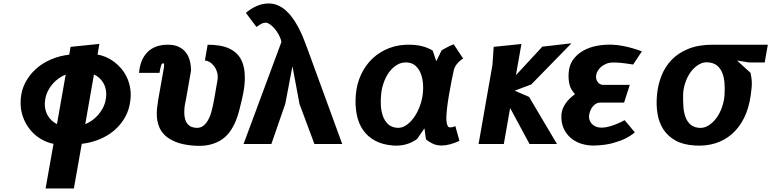

<svg xmlns="http://www.w3.org/2000/svg" viewBox="-20 -810 4339 1080"><path d="M539 -563 528.5 -502.5Q551.5 -499.5 575 -489.5Q598.5 -479.5 620.2 -463.5Q642 -447.5 660.8 -425.8Q679.5 -404 692.5 -377.2Q705.5 -350.5 711.5 -318.8Q717.5 -287 714 -251.5Q708.5 -194.5 683.5 -150.5Q658.5 -106.5 620.8 -75Q583 -43.5 536.2 -25Q489.5 -6.5 440 -1L395.5 250H236.5L281 -1Q245 -7.5 210.2 -28Q175.5 -48.5 149 -81Q122.5 -113.5 107.8 -156.5Q93 -199.5 96.5 -251.5Q100 -303 123 -346.5Q146 -390 182.8 -422.8Q219.5 -455.5 267.5 -476Q315.5 -496.5 369.5 -502.5L377 -546.5ZM575 -251.5Q579.5 -278 576 -300.5Q572.5 -323 562.8 -340.8Q553 -358.5 539 -371.2Q525 -384 508.5 -391L459.5 -111.5Q478 -119 496.8 -132Q515.5 -145 531.2 -162.8Q547 -180.5 558.8 -202.8Q570.5 -225 575 -251.5ZM234.5 -251.5Q230 -225 233.8 -202.8Q237.5 -180.5 247 -163Q256.5 -145.5 270.5 -132.5Q284.5 -119.5 300.5 -112L349.5 -390.5Q330.5 -383 312 -370.2Q293.5 -357.5 277.8 -340Q262 -322.5 250.5 -300.2Q239 -278 234.5 -251.5Z M1026 -250.5Q1023 -238 1020.2 -222Q1017.5 -206 1016.8 -189.2Q1016 -172.5 1018 -156Q1020 -139.5 1026.5 -126Q1033 -112.5 1045.2 -103.2Q1057.5 -94 1077.5 -91.5Q1104 -88 1122 -101.2Q1140 -114.5 1152.2 -137.8Q1164.5 -161 1171.8 -190.8Q1179 -220.5 1184.5 -250.5L1203.5 -360Q1207 -385.5 1200.5 -405.8Q1194 -426 1182.5 -440.2Q1171 -454.5 1157.2 -462Q1143.5 -469.5 1132.5 -469.5L1148 -558.5Q1184.5 -558.5 1217 -553Q1249.5 -547.5 1275.8 -534Q1302 -520.5 1321 -498Q1340 -475.5 1349.2 -441Q1358.5 -406.5 1357 -359.2Q1355.5 -312 1340.5 -249.5Q1334 -223 1326.5 -192.2Q1319 -161.5 1306.8 -131Q1294.5 -100.5 1275.5 -72.8Q1256.5 -45 1227.5 -25Q1198.5 -5 1157.5 4.5Q1116.5 14 1060 8.5Q1003.5 3 966.5 -12.5Q929.5 -28 907.2 -49.5Q885 -71 875 -97Q865 -123 862.8 -149.8Q860.5 -176.5 863.5 -202.5Q866.5 -228.5 870 -249.5L899 -412.5Q902.5 -431.5 903.2 -442.8Q904 -454 897.5 -454Q894.5 -454 891.8 -451.8Q889 -449.5 886.8 -443.5Q884.5 -437.5 882.2 -427Q880 -416.5 877 -400H762Q768.5 -475.5 809.8 -517Q851 -558.5 924.5 -558.5Q960.5 -558.5 985.2 -546.8Q1010 -535 1025.5 -514.8Q1041 -494.5 1047.8 -468Q1054.5 -441.5 1054.5 -412.5Z M1748.5 0 1664.5 -226 1625 -437.5 1585 -227 1506.5 0H1350L1563 -574Q1558.5 -596 1547.5 -615.8Q1536.5 -635.5 1523.5 -650.2Q1510.5 -665 1497.5 -673.8Q1484.5 -682.5 1476 -682.5Q1469 -682.5 1463.2 -681.2Q1457.5 -680 1451.5 -677Q1445.5 -674 1438.8 -669.5Q1432 -665 1422.5 -658.5L1363 -737.5Q1392 -762.5 1424.8 -776.5Q1457.5 -790.5 1491 -790.5Q1519 -790.5 1543 -780Q1567 -769.5 1587.5 -751.5Q1608 -733.5 1625.2 -709.5Q1642.5 -685.5 1657 -658.5Q1671.5 -631.5 1683.5 -602.5Q1695.5 -573.5 1705.5 -546L1905 0Z M2355.5 -264Q2361.5 -298 2359.8 -332Q2358 -366 2348 -393.5Q2338 -421 2318.5 -439Q2299 -457 2270 -458.5Q2238.5 -460.5 2213.2 -445.2Q2188 -430 2169.5 -405Q2151 -380 2139.5 -348.2Q2128 -316.5 2124.5 -285.5Q2120.5 -251 2122.2 -218Q2124 -185 2133.5 -158Q2143 -131 2161.5 -113Q2180 -95 2209 -91.5Q2236.5 -88 2260.8 -103Q2285 -118 2304.2 -143.5Q2323.5 -169 2336.8 -201Q2350 -233 2355.5 -264ZM2367.5 -88 2326 -28Q2267 14.5 2190 8.5Q2132.5 4 2090.8 -18.2Q2049 -40.5 2023 -77.5Q1997 -114.5 1986.8 -165Q1976.5 -215.5 1981.5 -276.5Q1986.5 -338 2010.8 -390.2Q2035 -442.5 2075 -480.5Q2115 -518.5 2169.5 -539.5Q2224 -560.5 2289.5 -558.5Q2326.5 -557.5 2356.8 -549.5Q2387 -541.5 2414 -525.5L2434 -465.5L2464.5 -527.5Q2479 -535.5 2494.5 -543.8Q2510 -552 2532 -561L2585 -481Q2541 -452 2532.5 -414.5Q2527.5 -393.5 2520.8 -359.5Q2514 -325.5 2505.5 -276Q2502.5 -259 2499.5 -238.8Q2496.5 -218.5 2494.2 -198.2Q2492 -178 2491 -159Q2490 -140 2491.8 -125.5Q2493.5 -111 2498 -102.2Q2502.5 -93.5 2511 -93.5Q2521.5 -93.5 2529.2 -96Q2537 -98.5 2541 -101.5L2564.5 -17.5Q2536 -5 2511.2 1.8Q2486.5 8.5 2465 8.5Q2435 8.5 2412.8 -2.5Q2390.5 -13.5 2376 -26Z M2672 0 2750 -445 2757 -546.5 2913 -562.5 2882 -387 3030.5 -547.5 3194.5 -566.5 2968.5 -335 2875 -300 2956 -265 3113 0H2958.5L2849.5 -202.5L2814 0Z M3522.5 -332.5 3490.5 -233H3356Q3344.5 -233 3334.5 -227.8Q3324.5 -222.5 3316.2 -213.2Q3308 -204 3302.2 -191.2Q3296.5 -178.5 3294 -164Q3291.5 -150 3295.5 -137Q3299.5 -124 3308.5 -114Q3317.5 -104 3331.5 -98Q3345.5 -92 3363.5 -92Q3384.5 -92 3407.5 -98.5Q3430.5 -105 3449.5 -113Q3472 -122 3493.5 -134L3551 -65.5Q3529 -46.5 3497 -30.5Q3469.5 -17 3427.5 -5.2Q3385.5 6.5 3327 8.5Q3288.5 10 3253.2 -0.5Q3218 -11 3191.8 -33Q3165.5 -55 3150.5 -88Q3135.5 -121 3138 -164.5Q3139 -182.5 3145.5 -198.5Q3152 -214.5 3162.2 -229.2Q3172.5 -244 3186 -256.8Q3199.5 -269.5 3214.5 -281Q3192 -303.5 3184.2 -331.8Q3176.5 -360 3178.5 -396Q3180.5 -442 3203.2 -473.8Q3226 -505.5 3260.8 -525Q3295.5 -544.5 3339 -552.5Q3382.5 -560.5 3426.5 -558.5Q3456.5 -557 3485.8 -551.2Q3515 -545.5 3538.5 -538.5Q3566 -530.5 3590.5 -521L3541.5 -447Q3524 -450 3505 -452.5Q3489 -455 3468.8 -456.8Q3448.5 -458.5 3428 -458.5Q3408.5 -458.5 3392 -452Q3375.5 -445.5 3363.2 -435.5Q3351 -425.5 3343.2 -412.8Q3335.5 -400 3333.5 -387.5Q3331.5 -376 3334 -366Q3336.5 -356 3342 -348.5Q3347.5 -341 3355.5 -336.8Q3363.5 -332.5 3373.5 -332.5Z M3675.5 -275.5Q3680.5 -332 3700.5 -383.2Q3720.5 -434.5 3758 -473.5Q3795.5 -512.5 3852.5 -535.5Q3909.5 -558.5 3988.5 -558.5H4299L4281.5 -458.5H4195L4126 -469.5L4202 -400Q4205.5 -383 4207.2 -368.8Q4209 -354.5 4209 -340.2Q4209 -326 4207.2 -310.5Q4205.5 -295 4203 -275.5Q4193 -202 4165.8 -147.2Q4138.5 -92.5 4097.5 -56.5Q4056.5 -20.5 4003.5 -4Q3950.5 12.5 3889 8.5Q3822 4.5 3778.5 -20.2Q3735 -45 3710.5 -83.8Q3686 -122.5 3678.2 -172Q3670.5 -221.5 3675.5 -275.5ZM3822.5 -275.5Q3822 -242.5 3824 -211.2Q3826 -180 3834.8 -154.8Q3843.5 -129.5 3860.2 -112.8Q3877 -96 3906.5 -91.5Q3935.5 -87 3961.5 -102Q3987.5 -117 4007.8 -143.5Q4028 -170 4040.5 -205Q4053 -240 4055.5 -275.5Q4057.5 -309 4055.5 -340Q4053.5 -371 4044.5 -395.8Q4035.5 -420.5 4018 -437.2Q4000.5 -454 3971 -458.5Q3939 -463.5 3912 -447.8Q3885 -432 3865.2 -404.8Q3845.5 -377.5 3834.2 -343Q3823 -308.5 3822.5 -275.5Z"/></svg>

Font: B612
Style: Bold Italic
Weight: 700
Italic angle: -10°
Designer: Nicolas Chauveau, Thomas Paillot, Jonathan Favre-Lamarine, Jean-Luc Vinot
Foundry: AIRBUS
Version: Version 1.008